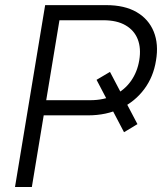

<svg xmlns="http://www.w3.org/2000/svg" viewBox="-20 -748 648 768"><path d="M419.9 -460.4 529.8 -251.5 476.1 -219.2 366.2 -428.7ZM40 0 160.6 -727.5H404.8Q478.5 -727.5 526.6 -699.5Q574.7 -671.4 595 -621.3Q615.2 -571.3 604 -505.9Q593.8 -440.9 557.1 -391.6Q520.5 -342.3 463.1 -314.5Q405.8 -286.6 332 -286.6H129.4L139.2 -347.2H340.8Q395.5 -347.2 436.8 -367.4Q478 -387.7 503.7 -423.8Q529.3 -460 537.1 -507.3Q544.9 -555.2 531 -590.8Q517.1 -626.5 482.4 -646.7Q447.8 -667 393.6 -667H217.8L107.4 0Z"/></svg>

Font: Inter 24pt Light
Style: Italic
Weight: 300
Italic angle: -9.3988°
Designer: Rasmus Andersson
Foundry: rsms
Version: Version 4.001;git-66647c0bb